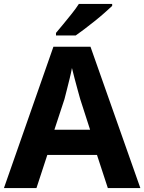

<svg xmlns="http://www.w3.org/2000/svg" viewBox="-20 -954 732 974"><path d="M527 0 472 -168H220L165 0H0L251 -717H439L692 0ZM387 -451Q383 -466 374.5 -496Q366 -526 358 -557.5Q350 -589 345 -609Q341 -586 333.5 -556Q326 -526 319 -498Q312 -470 307 -451L256 -296H437ZM549 -924Q534 -910 511 -889.5Q488 -869 461 -847.5Q434 -826 408.5 -806.5Q383 -787 364 -774H264V-787Q280 -806 301.5 -832Q323 -858 344.5 -885Q366 -912 380 -934H549Z"/></svg>

Font: Noto Sans Lao UI
Style: Regular
Weight: 400
Designer: Monotype Design Team
Foundry: Monotype Imaging Inc.
Version: Version 2.000